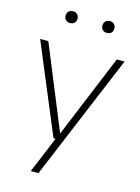

<svg xmlns="http://www.w3.org/2000/svg" viewBox="-140 -825 821 1123"><g transform="rotate(15 270.0 -263.5)"><path d="M240 0 14.5 -540.5H64L270.5 -36.5L478.5 -540.5H525.5L208 220H161.5L253 0ZM382 -675.5Q366 -675.5 356 -685Q346 -694.5 346 -711Q346 -727 356 -737Q366 -747 382 -747Q398.5 -747 408.2 -737Q418 -727 418 -711Q418 -694.5 408.2 -685Q398.5 -675.5 382 -675.5ZM159 -675.5Q142.5 -675.5 132.8 -685Q123 -694.5 123 -711Q123 -727 132.8 -737Q142.5 -747 159 -747Q175 -747 185 -737Q195 -727 195 -711Q195 -694.5 185 -685Q175 -675.5 159 -675.5Z"/></g></svg>

Font: Encode Sans SmExp XLt
Style: Regular
Weight: 200
Width: 6
Designer: Multiple Designers
Foundry: Impallari Type
Version: Version 3.002; ttfautohint (v1.8.3) -l 8 -r 50 -G 200 -x 14 